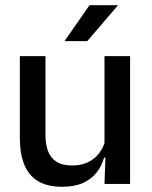

<svg xmlns="http://www.w3.org/2000/svg" viewBox="-20 -704 580 735"><path d="M56 -489H154V-187Q154 -152 163.8 -125.8Q173.5 -99.5 196 -85Q218.5 -70.5 256.5 -70.5Q292.5 -70.5 318.2 -83.5Q344 -96.5 360.5 -118.8Q377 -141 383.5 -168.5L399.5 -100.5H378.5Q370 -70 350.5 -44.5Q331 -19 298.5 -4Q266 11 218 11Q161 11 125.2 -10.8Q89.5 -32.5 72.8 -74.2Q56 -116 56 -176ZM380 -489H478V0H380L384 -114.5L380 -120.5ZM228 -548 322.5 -684H430.5V-682.5L314 -546.5H228Z"/></svg>

Font: Anek Malayalam Medium Medium
Style: Regular
Weight: 500
Version: Version 1.003